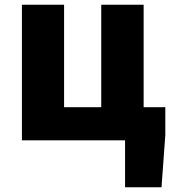

<svg xmlns="http://www.w3.org/2000/svg" viewBox="-20 -589 726 806"><path d="M583 -139V-569H405V-139H249V-569H72V0H505V197H658L674 -22V-139Z"/></svg>

Font: Noto Sans Korean Black
Style: Bold
Weight: 900
Designer: Ryoko NISHIZUKA (kana & ideographs); Paul D. Hunt (Latin, Greek & Cyrillic); Wenlong ZHANG (bopomofo); Sandoll Communica
Foundry: Adobe Systems Incorporated
Version: Version 1.000;PS 1;hotconv 1.0.78;makeotf.lib2.5.61930